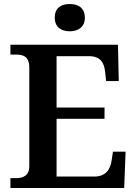

<svg xmlns="http://www.w3.org/2000/svg" viewBox="-20 -937 682 957"><path d="M328 -781C368 -781 403 -801 403 -849C403 -899 368 -917 328 -917C286 -917 253 -899 253 -849C253 -801 286 -781 328 -781ZM32 0H599L606 -181H543L536 -135C529 -91 506 -57 450 -57H262V-345H501V-401H262V-657H424C479 -657 499 -626 504 -579L509 -533H572L568 -714H32V-665H58C95 -665 126 -657 126 -600V-109C126 -62 96 -49 59 -49H32Z"/></svg>

Font: Noto Serif Gurmukhi SemiBold
Style: Regular
Weight: 600
Designer: Vaibhav Singh and the Monotype Design Team
Foundry: Monotype Imaging Inc.
Version: Version 2.004